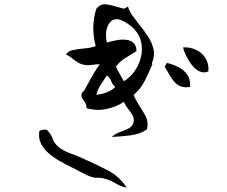

<svg xmlns="http://www.w3.org/2000/svg" viewBox="-20 -790 1040 879"><path d="M678 -497Q664 -463 644 -422.5Q624 -382 592 -356Q597 -341 605 -328Q613 -315 621 -301Q637 -278 648.5 -254Q660 -230 653 -198Q622 -176 578.5 -170.5Q535 -165 492 -163Q507 -178 529.5 -185.5Q552 -193 570.5 -203Q589 -213 592 -234Q594 -250 586.5 -263Q579 -276 569 -288Q563 -296 557 -305Q551 -314 547 -324Q516 -302 469.5 -291.5Q423 -281 376 -295Q377 -306 373 -314Q369 -322 364 -329Q360 -334 356.5 -340Q353 -346 353 -353Q353 -364 358 -368Q363 -372 369 -382Q383 -406 402 -441Q421 -476 437 -495Q431 -496 424 -495.5Q417 -495 409 -494Q401 -493 392 -492Q383 -491 373 -492Q351 -495 336 -504.5Q321 -514 308.5 -524.5Q296 -535 282 -540Q290 -556 314.5 -561Q339 -566 368.5 -568.5Q398 -571 418 -579Q395 -668 421 -750Q440 -773 465.5 -770Q491 -767 518 -758Q525 -756 532.5 -754Q540 -752 547 -750Q552 -752 557 -755Q562 -758 566 -760Q571 -740 585.5 -720Q600 -700 617 -678Q638 -653 656.5 -625Q675 -597 682.5 -566.5Q690 -536 676 -502Q675 -499 676 -497.5Q677 -496 678 -497ZM560 69Q536 65 509.5 49.5Q483 34 456 27Q443 23 429.5 24Q416 25 402 21Q377 13 352 -1Q327 -15 302 -27Q278 -39 251.5 -54Q225 -69 202.5 -88.5Q180 -108 167.5 -133Q155 -158 160 -189Q164 -194 177.5 -196Q191 -198 195 -195Q213 -178 220.5 -156Q228 -134 247 -118Q270 -99 301.5 -88Q333 -77 363 -63Q422 -37 474.5 -9.5Q527 18 560 69ZM605 -556Q580 -540 554 -524.5Q528 -509 511 -485Q516 -473 527 -453.5Q538 -434 547 -418Q574 -434 594.5 -462Q615 -490 624 -523.5Q633 -557 627.5 -591Q622 -625 598 -653Q590 -663 574 -675Q558 -687 541 -695Q524 -703 511 -702Q485 -700 472.5 -669.5Q460 -639 469 -595Q489 -601 512 -605.5Q535 -610 556 -608Q577 -606 590.5 -594.5Q604 -583 605 -556ZM934 -463Q912 -454 892.5 -463.5Q873 -473 857.5 -493.5Q842 -514 831.5 -536Q821 -558 818 -573Q851 -575 878.5 -561.5Q906 -548 921.5 -522.5Q937 -497 934 -463ZM850 -392Q821 -387 802 -397Q783 -407 770 -425.5Q757 -444 747 -463Q743 -469 740 -474.5Q737 -480 734 -485Q736 -490 739 -493.5Q742 -497 743 -502Q772 -496 797.5 -482.5Q823 -469 838 -447Q853 -425 850 -392ZM508 -392Q495 -402 489 -419Q483 -436 469 -444Q456 -424 442 -403.5Q428 -383 421 -356Q477 -362 508 -392Z"/></svg>

Font: Yuji Mai
Style: Regular
Weight: 400
Designer: Kataoka Yuji
Foundry: Kinuta Font Factory
Version: Version 3.002